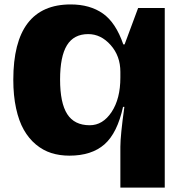

<svg xmlns="http://www.w3.org/2000/svg" viewBox="-20 -686 823 866"><path d="M40 -326.2Q40 -666 298.8 -666Q385.7 -666 444.1 -625Q502.4 -584 536.1 -485.8H542L603 -649.9H723.1V160.2H522.9V-23.9Q522.9 -74.7 541 -204.1H535.2V-205.1Q509.3 -85.9 451.2 -34.9Q393.1 16.1 293 16.1Q249 16.1 211.4 4.2Q173.8 -7.8 141.8 -34.4Q109.9 -61 87.4 -100.6Q64.9 -140.1 52.5 -197.5Q40 -254.9 40 -326.2ZM251 -327.1Q251 -221.7 283.2 -171.4Q315.4 -121.1 384.8 -121.1Q443.8 -121.1 483.4 -180.9Q522.9 -240.7 522.9 -335.9V-361.8Q522.9 -433.6 479 -482.9Q435.1 -532.2 377.9 -532.2Q313 -532.2 282 -481.9Q251 -431.6 251 -327.1Z"/></svg>

Font: Mayenne Sans Regular
Style: Regular
Weight: 600
Width: 6
Designer: Jérémy Landes — Studio Triple
Foundry: Jérémy Landes — Studio Triple
Version: Version 1.001;hotconv 1.0.109;makeotfexe 2.5.65596